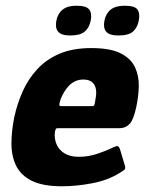

<svg xmlns="http://www.w3.org/2000/svg" viewBox="-20 -646 520 671"><path d="M30 -237Q40 -283 59 -326Q78 -369 109.5 -403.5Q141 -438 187.5 -458Q234 -478 299 -478Q366 -478 402 -459.5Q438 -441 452 -410.5Q466 -380 465 -343.5Q464 -307 456 -271Q447 -228 433 -213Q419 -198 398 -198H183Q176 -198 175 -195.5Q174 -193 172 -186Q169 -162 177.5 -142Q186 -122 205.5 -110Q225 -98 255 -98Q290 -98 321.5 -109Q353 -120 365 -126Q381 -134 388.5 -135.5Q396 -137 401 -119L415 -72Q420 -58 415.5 -53.5Q411 -49 397 -41Q357 -16 302 -5.5Q247 5 197 5Q130 5 91.5 -14Q53 -33 36.5 -66.5Q20 -100 20 -144Q20 -188 30 -237ZM313 -295Q317 -314 316 -327.5Q315 -341 309.5 -350Q304 -359 294.5 -363.5Q285 -368 271 -368Q255 -368 242.5 -362Q230 -356 220.5 -346Q211 -336 204 -324Q197 -312 192 -300Q187 -284 187.5 -279.5Q188 -275 192 -275Q219 -275 246.5 -275Q274 -275 301 -275Q308 -275 309.5 -278.5Q311 -282 313 -295ZM297 -574Q292 -549 276 -535.5Q260 -522 225 -522Q194 -522 183 -535.5Q172 -549 177 -574Q182 -599 199 -612.5Q216 -626 247 -626Q282 -626 292 -612.5Q302 -599 297 -574ZM465 -574Q460 -549 444.5 -535.5Q429 -522 394 -522Q362 -522 351 -535.5Q340 -549 345 -574Q350 -599 367 -612.5Q384 -626 416 -626Q451 -626 460.5 -612.5Q470 -599 465 -574Z"/></svg>

Font: Glory Thin ExtraBold
Style: Italic
Weight: 800
Italic angle: -12°
Version: Version 1.011